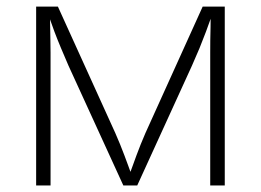

<svg xmlns="http://www.w3.org/2000/svg" viewBox="-20 -566 796 586"><path d="M90.3 0V-545.9H156.7L332 -159.7Q339.8 -142.1 346.7 -125Q353.5 -107.9 359.6 -92Q365.7 -76.2 371.3 -60.5Q377 -44.9 382.8 -28.8H373.5Q379.4 -44.4 385 -60.1Q390.6 -75.7 396.5 -91.8Q402.3 -107.9 409.2 -124.8Q416 -141.6 423.8 -159.7L598.6 -545.9H666V0H621.6V-365.2Q621.6 -384.8 621.6 -404.3Q621.6 -423.8 621.8 -443.4Q622.1 -462.9 622.6 -482.7Q623 -502.4 623 -522.5H627.9Q618.2 -494.6 608.6 -469.2Q599.1 -443.8 588.9 -418.9Q578.6 -394 565.9 -365.7L398.9 0H356.4L189 -365.7Q176.8 -394 166.3 -418.9Q155.8 -443.8 146.2 -469.2Q136.7 -494.6 127 -522.5H132.3Q132.8 -503.9 133.1 -484.4Q133.3 -464.8 133.8 -445.1Q134.3 -425.3 134.3 -405Q134.3 -384.8 134.3 -365.2V0Z"/></svg>

Font: Inter ExtraLight
Style: Regular
Weight: 250
Designer: Rasmus Andersson
Foundry: rsms
Version: Version 4.001;git-66647c0bb